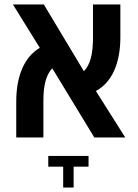

<svg xmlns="http://www.w3.org/2000/svg" viewBox="-20 -618 621 863"><path d="M175 -164C175 -234 187 -282 215 -311L404 0H543L411 -209C484 -248 521 -335 521 -451V-598H398V-448C398 -376 386 -327 357 -298L177 -598H38L159 -403C89 -362 53 -276 53 -161V0H175ZM264 225H311V131H378V83H197V131H264Z"/></svg>

Font: Noto Sans Hebrew SemiCondensed Semi
Style: Regular
Weight: 600
Width: 4
Designer: Monotype Design Team
Foundry: Monotype Imaging Inc.
Version: Version 1.902